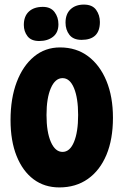

<svg xmlns="http://www.w3.org/2000/svg" viewBox="-20 -815 540 838"><path d="M239 3Q174 3 126.5 -32.5Q79 -68 52.5 -134Q26 -200 26 -291Q26 -386 53 -457Q80 -528 128.5 -568Q177 -608 242 -608Q313 -608 364.5 -569.5Q416 -531 444.5 -462Q473 -393 473 -301Q473 -207 444.5 -139Q416 -71 363.5 -34Q311 3 239 3ZM253 -152Q285 -152 303 -195.5Q321 -239 321 -313Q321 -387 303 -430.5Q285 -474 253 -474Q221 -474 202 -430.5Q183 -387 183 -313Q183 -239 202 -195.5Q221 -152 253 -152ZM346 -795Q383 -795 399.5 -772Q416 -749 416 -719Q416 -641 336 -641Q300 -641 283 -663Q266 -685 266 -716Q266 -754 288 -774.5Q310 -795 346 -795ZM151 -636Q116 -636 100 -657Q84 -678 84 -706Q84 -744 106 -764.5Q128 -785 167 -785Q201 -785 218 -762.5Q235 -740 235 -709Q235 -673 211.5 -654.5Q188 -636 151 -636Z"/></svg>

Font: DynaPuff Condensed Medium
Style: Regular
Weight: 500
Width: 3
Designer: Toshi Omagari, Jennifer Daniel
Foundry: Google Fonts
Version: Version 2.000; ttfautohint (v1.8.4.7-5d5b)